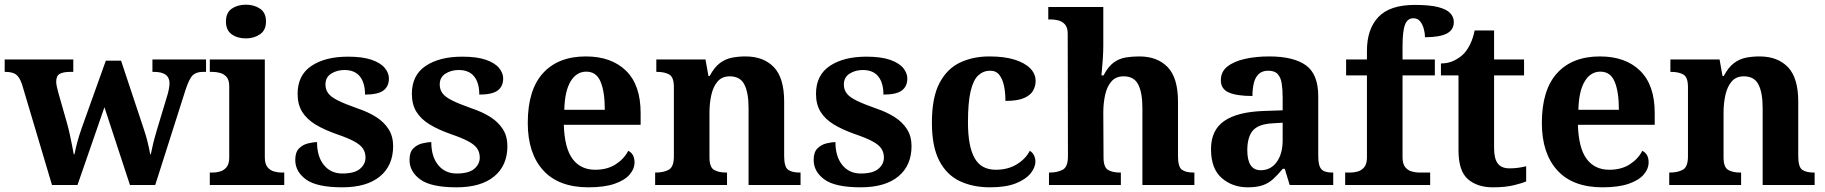

<svg xmlns="http://www.w3.org/2000/svg" viewBox="-23 -790 7796 820"><path d="M71 -430Q60 -462 44.5 -472.5Q29 -483 0 -483H-3V-536H290V-483H277Q247 -483 232 -474.5Q217 -466 217 -441Q217 -433 219.5 -421Q222 -409 225 -398L262 -268Q269 -244 274.5 -218.5Q280 -193 284.5 -170.5Q289 -148 292 -131H295Q300 -156 307 -182.5Q314 -209 327 -246L429 -531H494L592.1 -235.9Q600 -212 605 -193Q610 -174 613 -159Q616 -144 618.5 -131H621Q626 -156 631.5 -178.5Q637 -201 648 -238L692 -384Q696 -397 698.5 -411.5Q701 -426 701 -434Q701 -483 635 -483H628V-536H857V-483H844Q815 -483 800 -468.5Q785 -454 769 -405L640 0H532L423 -332L308 0H199Z M873 0V-53H885Q900 -53 916.5 -57.5Q933 -62 944.5 -75.9Q956 -89.8 956 -117.7V-422Q956 -448.9 944 -462Q932 -475 915.5 -479Q899 -483 885 -483H873V-536H1108V-118Q1108 -90 1119.5 -76Q1131 -62 1148 -57.5Q1165 -53 1179 -53H1191V0ZM1027.1 -626Q991 -626 966.5 -643.5Q942 -661 942 -698Q942 -736 966.8 -753Q991.5 -770 1027.5 -770Q1062 -770 1087.5 -753Q1113 -736 1113 -698Q1113 -661 1087.4 -643.5Q1061.8 -626 1027.1 -626Z M1439 10Q1330 10 1284 -23.5Q1238 -57 1238 -107Q1238 -140 1254 -156Q1270 -172 1292 -177.5Q1314 -183 1331 -183Q1331 -121 1360.5 -85Q1390 -49 1439 -49Q1491 -49 1514.5 -69Q1538 -89 1538 -117Q1538 -139 1527 -155.5Q1516 -172 1489 -186.5Q1462 -201 1415 -217Q1361 -236 1324 -258.5Q1287 -281 1267.5 -312.5Q1248 -344 1248 -389Q1248 -469 1307 -508.5Q1366 -548 1463 -548Q1526 -548 1564.5 -534.5Q1603 -521 1620.5 -499.5Q1638 -478 1638 -455Q1638 -421 1614.5 -403.5Q1591 -386 1536 -386Q1536 -436 1514 -463.5Q1492 -491 1448 -491Q1416 -491 1391.5 -475.5Q1367 -460 1367 -429Q1367 -408 1378.5 -392Q1390 -376 1420 -361Q1450 -346 1504 -327Q1549 -312 1583 -290.5Q1617 -269 1636.5 -238.5Q1656 -208 1656 -166Q1656 -83 1599.5 -36.5Q1543 10 1439 10Z M1927 10Q1818 10 1772 -23.5Q1726 -57 1726 -107Q1726 -140 1742 -156Q1758 -172 1780 -177.5Q1802 -183 1819 -183Q1819 -121 1848.5 -85Q1878 -49 1927 -49Q1979 -49 2002.5 -69Q2026 -89 2026 -117Q2026 -139 2015 -155.5Q2004 -172 1977 -186.5Q1950 -201 1903 -217Q1849 -236 1812 -258.5Q1775 -281 1755.5 -312.5Q1736 -344 1736 -389Q1736 -469 1795 -508.5Q1854 -548 1951 -548Q2014 -548 2052.5 -534.5Q2091 -521 2108.5 -499.5Q2126 -478 2126 -455Q2126 -421 2102.5 -403.5Q2079 -386 2024 -386Q2024 -436 2002 -463.5Q1980 -491 1936 -491Q1904 -491 1879.5 -475.5Q1855 -460 1855 -429Q1855 -408 1866.5 -392Q1878 -376 1908 -361Q1938 -346 1992 -327Q2037 -312 2071 -290.5Q2105 -269 2124.5 -238.5Q2144 -208 2144 -166Q2144 -83 2087.5 -36.5Q2031 10 1927 10Z M2490 10Q2363 10 2297 -62.5Q2231 -135 2231 -265Q2231 -406 2296 -477.5Q2361 -549 2479 -549Q2588 -549 2650.5 -488Q2713 -427 2713 -308V-257H2385Q2388 -157 2422.5 -111Q2457 -65 2519 -65Q2571 -65 2607 -88.5Q2643 -112 2660 -146Q2674 -139 2680.5 -126.5Q2687 -114 2687 -97Q2687 -69 2666 -44.5Q2645 -20 2601.5 -5Q2558 10 2490 10ZM2560 -321Q2560 -398 2542 -441Q2524 -484 2481 -484Q2439 -484 2414 -442.5Q2389 -401 2387 -321Z M2775 0V-53H2777Q2811 -53 2833 -65Q2855 -77 2855 -122V-418.4Q2855 -460.2 2835.5 -471.6Q2816 -483 2783 -483H2780V-536H2990L3002.7 -465H3007.5Q3028 -503 3051.5 -520.5Q3075 -538 3102.3 -543.5Q3129.7 -549 3160.9 -549Q3238 -549 3282 -503.2Q3326 -457.4 3326 -356V-123.8Q3326 -77.6 3342.5 -65.3Q3359 -53 3393 -53H3396V0H3174V-329Q3174 -394 3156.1 -429Q3138.3 -464 3093.8 -464Q3061 -464 3042.2 -442.5Q3023.3 -420.9 3015.2 -385.5Q3007 -350.1 3007 -309V-118Q3007 -76 3026.5 -64.5Q3046 -53 3079 -53H3082V0Z M3653 10Q3544 10 3498 -23.5Q3452 -57 3452 -107Q3452 -140 3468 -156Q3484 -172 3506 -177.5Q3528 -183 3545 -183Q3545 -121 3574.5 -85Q3604 -49 3653 -49Q3705 -49 3728.5 -69Q3752 -89 3752 -117Q3752 -139 3741 -155.5Q3730 -172 3703 -186.5Q3676 -201 3629 -217Q3575 -236 3538 -258.5Q3501 -281 3481.5 -312.5Q3462 -344 3462 -389Q3462 -469 3521 -508.5Q3580 -548 3677 -548Q3740 -548 3778.5 -534.5Q3817 -521 3834.5 -499.5Q3852 -478 3852 -455Q3852 -421 3828.5 -403.5Q3805 -386 3750 -386Q3750 -436 3728 -463.5Q3706 -491 3662 -491Q3630 -491 3605.5 -475.5Q3581 -460 3581 -429Q3581 -408 3592.5 -392Q3604 -376 3634 -361Q3664 -346 3718 -327Q3763 -312 3797 -290.5Q3831 -269 3850.5 -238.5Q3870 -208 3870 -166Q3870 -83 3813.5 -36.5Q3757 10 3653 10Z M4205 10Q4132 10 4076 -16.5Q4020 -43 3988.5 -103.5Q3957 -164 3957 -266Q3957 -374 3989.5 -435.5Q4022 -497 4077.5 -523Q4133 -549 4202 -549Q4267 -549 4311 -535Q4355 -521 4377.5 -497.5Q4400 -474 4400 -444Q4400 -423 4389.5 -403.5Q4379 -384 4351 -371.5Q4323 -359 4271 -359Q4271 -394 4265 -423Q4259 -452 4245 -470Q4231 -488 4206 -488Q4177 -488 4155.5 -468.5Q4134 -449 4122.5 -401Q4111 -353 4111 -267Q4111 -166 4139 -115.5Q4167 -65 4230 -65Q4282 -65 4320 -88.5Q4358 -112 4375 -146Q4387 -139 4393 -126.5Q4399 -114 4399 -100Q4399 -75 4378.5 -49.5Q4358 -24 4315.5 -7Q4273 10 4205 10Z M4457 0V-53H4459Q4493 -53 4515.5 -65Q4538 -77 4538 -122L4537 -646Q4537 -672.9 4525 -686Q4513 -699 4496.5 -703Q4480 -707 4466 -707H4454V-760H4689V-595Q4689 -569 4687 -539.6Q4685 -510.2 4683 -489.1Q4681 -468 4681 -468H4690Q4710 -506 4733.5 -523Q4757 -540 4784.5 -544.5Q4812 -549 4842.6 -549Q4920 -549 4964 -503.2Q5008 -457.4 5008 -356V-123.8Q5008 -77.6 5024.5 -65.3Q5041 -53 5075 -53H5078V0H4856V-329Q4856 -394 4838.2 -429Q4820.4 -464 4776 -464Q4743 -464 4724 -442.5Q4705 -421 4697 -385.5Q4689 -350 4689 -309L4690 -118Q4690 -76 4709 -64.5Q4728 -53 4761 -53H4764V0Z M5306 10Q5240 10 5194.5 -30Q5149 -70 5149 -153Q5149 -234 5205 -273Q5261 -312 5373 -316L5455 -318.8V-374Q5455 -407.6 5451 -433.3Q5447 -459 5434 -473.5Q5421 -488 5393.5 -488Q5368 -488 5353 -474Q5338 -460 5332 -435.5Q5326 -411 5326 -380Q5259 -380 5225 -395Q5191 -410 5191 -447Q5191 -483.8 5219 -505.9Q5247 -528 5293.9 -538.5Q5340.8 -549 5396.8 -549Q5502 -549 5554.5 -511Q5607 -473 5607 -379.3V-124Q5607 -82.6 5620 -67.8Q5633 -53 5667 -53H5671V0H5485L5464 -69H5455.4Q5433 -42 5413.5 -24.5Q5394 -7 5369 1.5Q5344 10 5306 10ZM5361.2 -63Q5404.2 -63 5429.6 -98Q5455 -133 5455 -191V-266L5409.8 -263.2Q5349.9 -259.5 5326.9 -231.4Q5304 -203.3 5304 -148.8Q5304 -63 5361.2 -63Z M5722 0V-53H5744Q5759 -53 5775.5 -57.5Q5792 -62 5803.5 -76Q5815 -90 5815 -118V-468H5726V-536H5815V-573Q5815 -666 5864 -717.5Q5913 -769 6019 -769Q6084 -769 6120 -759.5Q6156 -750 6171 -733.5Q6186 -717 6186 -696Q6186 -662 6155.5 -646.5Q6125 -631 6063 -631Q6063 -647 6058 -666Q6053 -685 6042.5 -698.5Q6032 -712 6013 -712Q5988 -712 5977.5 -684.5Q5967 -657 5967 -591V-536H6105V-468H5967V-118Q5967 -90 5978.5 -76Q5990 -62 6007 -57.5Q6024 -53 6038 -53H6085V0Z M6353 10Q6286 10 6246 -25Q6206 -60 6206 -148V-468H6131V-519Q6163 -519 6188.5 -532Q6214 -545 6229 -561Q6244 -577 6256 -601.5Q6268 -626 6275 -660H6358V-536H6486V-468H6358V-158Q6358 -113 6373.5 -92Q6389 -71 6424 -71Q6444 -71 6461.5 -73.5Q6479 -76 6495 -80V-15Q6479 -8 6442.5 1Q6406 10 6353 10Z M6821 10Q6694 10 6628 -62.5Q6562 -135 6562 -265Q6562 -406 6627 -477.5Q6692 -549 6810 -549Q6919 -549 6981.5 -488Q7044 -427 7044 -308V-257H6716Q6719 -157 6753.5 -111Q6788 -65 6850 -65Q6902 -65 6938 -88.5Q6974 -112 6991 -146Q7005 -139 7011.5 -126.5Q7018 -114 7018 -97Q7018 -69 6997 -44.5Q6976 -20 6932.5 -5Q6889 10 6821 10ZM6891 -321Q6891 -398 6873 -441Q6855 -484 6812 -484Q6770 -484 6745 -442.5Q6720 -401 6718 -321Z M7106 0V-53H7108Q7142 -53 7164 -65Q7186 -77 7186 -122V-418.4Q7186 -460.2 7166.5 -471.6Q7147 -483 7114 -483H7111V-536H7321L7333.7 -465H7338.5Q7359 -503 7382.5 -520.5Q7406 -538 7433.3 -543.5Q7460.7 -549 7491.9 -549Q7569 -549 7613 -503.2Q7657 -457.4 7657 -356V-123.8Q7657 -77.6 7673.5 -65.3Q7690 -53 7724 -53H7727V0H7505V-329Q7505 -394 7487.1 -429Q7469.3 -464 7424.8 -464Q7392 -464 7373.2 -442.5Q7354.3 -420.9 7346.2 -385.5Q7338 -350.1 7338 -309V-118Q7338 -76 7357.5 -64.5Q7377 -53 7410 -53H7413V0Z"/></svg>

Font: Noto Serif Test
Style: Regular
Weight: 400
Version: Version 1.000